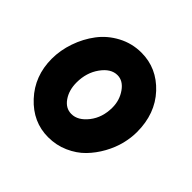

<svg xmlns="http://www.w3.org/2000/svg" viewBox="-104 -730 508 508"><g transform="rotate(45 150.0 -475.5)"><path d="M137.2 -309.1Q80.1 -309.1 38.6 -353.8Q-2.9 -398.4 -2.9 -462.9Q-2.9 -494.6 8.1 -526.4Q19 -558.1 38.6 -584Q58.1 -609.9 88.4 -626Q118.7 -642.1 153.8 -642.1Q211.4 -642.1 252.7 -597.9Q293.9 -553.7 293.9 -484.9Q293.9 -463.4 288.1 -439.9Q282.2 -416.5 269.3 -393.1Q256.3 -369.6 238.3 -351.1Q220.2 -332.5 193.8 -320.8Q167.5 -309.1 137.2 -309.1ZM137.2 -396Q161.6 -396 181.9 -421.9Q202.1 -447.8 202.1 -484.9Q202.1 -512.2 187 -533.7Q171.9 -555.2 150.9 -555.2Q126.5 -555.2 107.2 -528.3Q87.9 -501.5 87.9 -464.8Q87.9 -436 101.8 -416Q115.7 -396 137.2 -396Z"/></g></svg>

Font: Comic Neue
Style: Bold
Weight: 700
Designer: Craig Rozynski
Foundry: Craig Rozynski
Version: Version 2.003;hotconv 1.0.109;makeotfexe 2.5.65596